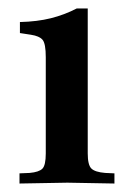

<svg xmlns="http://www.w3.org/2000/svg" viewBox="-20 -787 307 453"><path d="M26 -354V-378L50 -379Q72 -381 80 -389Q88 -397 88 -425V-652Q88 -684 80.5 -693Q73 -702 53 -705L27 -709V-735Q68 -736 100 -744Q132 -752 161 -767H187V-425Q187 -398 195.5 -389.5Q204 -381 228 -379L250 -378V-354L139 -356Z"/></svg>

Font: Baskervville SemiBold
Style: Regular
Weight: 600
Version: Version 1.100